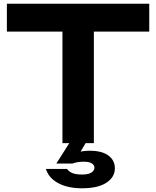

<svg xmlns="http://www.w3.org/2000/svg" viewBox="-20 -770 841 1033"><path d="M316 -674H485V0H316ZM17 -750H783V-600H17ZM363 -16H450L399 71L356 68Q380 55 405 48Q430 41 463 41Q528 41 563 66.5Q598 92 598 136Q598 183 552.5 213Q507 243 421 243Q345 243 293.5 215.5Q242 188 227 139H341Q350 153 369 161Q388 169 421 169Q455 169 471.5 158.5Q488 148 488 132Q488 118 474 109Q460 100 431 100Q413 100 397.5 102.5Q382 105 370 110H283Z"/></svg>

Font: Unbounded Medium
Style: Regular
Weight: 500
Designer: Luke Prowse, Jean-Baptiste Morizot, Fátima Lázaro, Florian Runge
Foundry: NaN
Version: Version 1.700